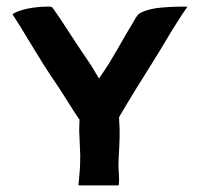

<svg xmlns="http://www.w3.org/2000/svg" viewBox="-20 -560 605 582"><path d="M545 -540Q549 -540 547 -538Q535 -522 502 -469L463 -404L412 -322Q404 -310 367 -249L341 -205Q341 -191 342 -183Q344 -151 340 -87Q338 -56 340 -39Q342 -15 340 0Q340 2 339 2H279H219Q218 1 218 0Q223 -48 223 -73Q224 -82 222 -119Q220 -161 220 -165Q220 -179 221 -198Q220 -198 218 -201L217 -203L205 -221L160 -292L137 -326L111 -366L68 -436Q35 -491 19 -515Q18 -516 19 -518Q56 -539 126 -540Q138 -540 139 -537L144 -530L162 -504L213 -426L258 -359Q273 -333 280 -322Q298 -348 310 -367Q339 -415 359 -451Q368 -467 384 -493Q397 -517 404 -520Q422 -530 452 -535Q487 -540 545 -540Z"/></svg>

Font: Tovari Sans
Style: Bold
Weight: 700
Designer: Verneri Kontto, Denis Ignatov
Foundry: Verneri Kontto
Version: Version 1.10 May 7, 2019